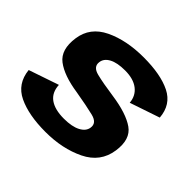

<svg xmlns="http://www.w3.org/2000/svg" viewBox="-145 -770 946 946"><g transform="rotate(45 328.0 -297.0)"><path d="M277 4.5Q394.5 4.5 484 -39Q573.5 -82.5 587 -177Q600 -266 547 -303.2Q494 -340.5 385.5 -356Q307.5 -367 261.8 -378.5Q216 -390 221.5 -426.5Q225 -454.5 255.5 -471Q286 -487.5 340.5 -487.5Q398.5 -487.5 432 -461.8Q465.5 -436 469 -391L625.5 -444Q619 -528 549 -563Q479 -598 359.5 -598Q240 -598 154.2 -556.8Q68.5 -515.5 56 -427Q43 -336.5 94.5 -297.2Q146 -258 247.5 -243Q330 -229 377.8 -217.2Q425.5 -205.5 419.5 -168Q415.5 -140 383.2 -123Q351 -106 295 -106Q231.5 -106 197 -130.8Q162.5 -155.5 160 -206.5L3 -153Q12 -66 85.8 -30.8Q159.5 4.5 277 4.5Z"/></g></svg>

Font: Anybody
Style: Bold Italic
Weight: 700
Italic angle: -10°
Designer: Tyler Finck
Foundry: Etcetera Type Company
Version: Version 1.113;gftools[0.9.25]